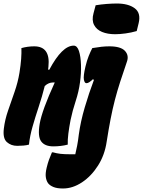

<svg xmlns="http://www.w3.org/2000/svg" viewBox="-72 -824 813 1094"><path d="M473 -794Q503 -799 535.5 -801.5Q568 -804 594 -804Q659 -804 695.5 -777Q732 -750 718 -692L707 -647Q676 -638 643 -633.5Q610 -629 584 -629Q541 -629 509.5 -642Q478 -655 464 -682Q450 -709 461 -749ZM93 0Q79 4 61 5.5Q43 7 26 7Q-9 7 -33 -14.5Q-57 -36 -50 -92Q-44 -142 -26 -194Q-8 -246 11 -300.5Q30 -355 39 -410Q46 -454 48.5 -488Q51 -522 50 -550Q86 -560 123 -560Q216 -560 204 -444Q203 -436 202 -427H209Q282 -564 348 -564Q368 -564 378 -533Q388 -502 389.5 -454Q391 -406 384 -356Q377 -302 359 -247.5Q341 -193 330 -140Q322 -98 317.5 -63Q313 -28 314 0Q295 5 274 7.5Q253 10 232 10Q183 10 162.5 -18.5Q142 -47 154 -118Q167 -195 240 -354H229Q218 -354 206.5 -349.5Q195 -345 183 -334Q168 -274 148.5 -215.5Q129 -157 113.5 -102.5Q98 -48 93 0ZM551 -560Q616 -560 640 -534Q664 -508 651 -472Q630 -411 613 -358.5Q596 -306 582.5 -254Q569 -202 558 -145Q547 -88 536 -18Q525 59 486.5 119.5Q448 180 395 215Q342 250 287 250Q253 250 232.5 241.5Q212 233 202 220Q192 206 189 185Q186 164 194 131Q200 106 207 86.5Q214 67 224 44H230Q251 50 272.5 52.5Q294 55 328 55H357Q362 35 367.5 6.5Q373 -22 377 -57Q387 -131 411 -212.5Q435 -294 463 -368L458 -373Q445 -361 436.5 -355.5Q428 -350 420 -350Q410 -350 406 -370Q402 -390 415 -445Q423 -479 433.5 -505Q444 -531 454 -550Q483 -555 506 -557.5Q529 -560 551 -560Z"/></svg>

Font: Recursive Mn Csl St XBk
Style: Italic
Weight: 1000
Italic angle: -15°
Monospace: yes
Version: Version 1.079;hotconv 1.0.112;makeotfexe 2.5.65598; ttfautoh